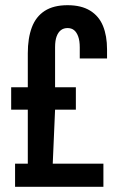

<svg xmlns="http://www.w3.org/2000/svg" viewBox="-20 -719 456 739"><path d="M38 0V-89H87V-297H23V-383H87V-514Q87 -572 102.5 -613.5Q118 -655 152 -677Q186 -699 240 -699Q293 -699 327 -678Q361 -657 376.5 -619Q392 -581 392 -529V-494H287V-537Q287 -562 281 -578.5Q275 -595 265 -603Q255 -611 240 -611Q225 -611 214.5 -603Q204 -595 198 -579Q192 -563 192 -537V-383H272V-297H192L183 -89H378V0Z"/></svg>

Font: Archivo ExtraCondensed SemiBold
Style: Regular
Weight: 600
Width: 2
Designer: Hector Gatti
Foundry: Omnibus-Type
Version: Version 2.001